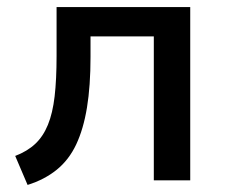

<svg xmlns="http://www.w3.org/2000/svg" viewBox="-20 -510 637 543"><path d="M58 13 23 -69Q57 -82 79.5 -103Q102 -124 115.5 -157Q129 -190 134.5 -237.5Q140 -285 140 -352V-490H518V0H415V-407H236V-349Q236 -267 226 -206Q216 -145 195.5 -101.5Q175 -58 140.5 -30Q106 -2 58 13Z"/></svg>

Font: Nunito Sans 11pt SemiBold
Style: Regular
Weight: 600
Version: Version 3.101;gftools[0.9.27]